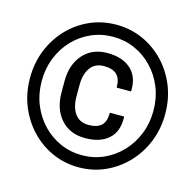

<svg xmlns="http://www.w3.org/2000/svg" viewBox="-106 -831 968 951"><g transform="rotate(15 378.0 -355.5)"><path d="M377.4 10.3Q305.2 10.3 242.2 -17.8Q179.2 -45.9 131.8 -95.9Q84.5 -146 57.6 -212.4Q30.8 -278.8 30.8 -356Q30.8 -433.1 57.6 -499.3Q84.5 -565.4 131.8 -615.2Q179.2 -665 242.2 -692.9Q305.2 -720.7 377.4 -720.7Q449.2 -720.7 512.2 -692.9Q575.2 -665 622.8 -615.2Q670.4 -565.4 697.3 -499.3Q724.1 -433.1 724.1 -356Q724.1 -278.8 697.3 -212.4Q670.4 -146 622.6 -95.9Q574.7 -45.9 512 -17.8Q449.2 10.3 377.4 10.3ZM377.4 -51.8Q437 -51.8 488.8 -75Q540.5 -98.1 579.8 -139.6Q619.1 -181.2 641.4 -236.3Q663.6 -291.5 663.6 -356Q663.6 -420.4 641.4 -475.3Q619.1 -530.3 579.8 -571.5Q540.5 -612.8 488.8 -635.7Q437 -658.7 377.4 -658.7Q317.4 -658.7 265.4 -635.7Q213.4 -612.8 174.1 -571.5Q134.8 -530.3 112.8 -475.1Q90.8 -419.9 90.8 -356Q90.8 -291.5 113 -236.3Q135.3 -181.2 174.6 -139.6Q213.9 -98.1 265.9 -75Q317.9 -51.8 377.4 -51.8ZM370.6 -137.7Q292.5 -137.7 246.3 -189.5Q200.2 -241.2 200.2 -326.7V-384.8Q200.2 -469.2 246.3 -521.5Q292.5 -573.7 370.6 -573.7Q447.3 -573.7 490.7 -534.7Q534.2 -495.6 531.7 -422.9L530.8 -419.9H458Q458 -465.8 436.3 -486.3Q414.6 -506.8 370.6 -506.8Q324.7 -506.8 300.8 -473.6Q276.9 -440.4 276.9 -385.3V-326.7Q276.9 -271 300.8 -238Q324.7 -205.1 370.6 -205.1Q414.6 -205.1 436 -225.1Q457.5 -245.1 457.5 -291H530.3L531.2 -288.1Q533.7 -214.4 490.5 -176Q447.3 -137.7 370.6 -137.7Z"/></g></svg>

Font: Roboto Slab Black
Style: Regular
Weight: 900
Designer: Google
Version: Version 2.000; ttfautohint (v1.8.1.43-b0c9)